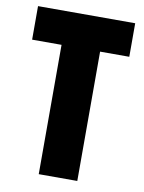

<svg xmlns="http://www.w3.org/2000/svg" viewBox="-82 -772 623 829"><g transform="rotate(10 230.0 -357.0)"><path d="M315 0V-567H443V-714H17V-567H146V0Z"/></g></svg>

Font: Noto Sans Lao ExtraCondensed Black
Style: Regular
Weight: 900
Width: 2
Designer: Monotype Design Team
Foundry: Monotype Imaging Inc.
Version: Version 2.003